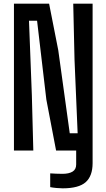

<svg xmlns="http://www.w3.org/2000/svg" viewBox="-20 -820 580 1046"><path d="M321.5 206Q307 206 288 204.2Q269 202.5 253.5 199.5V124.5Q266 125.5 284.5 126.2Q303 127 320 127Q355.5 127 375.2 115Q395 103 395 76V-54.5H484.5V68.5Q484.5 139 446.8 172.5Q409 206 321.5 206ZM56 0V-800H247.5L297.5 -546L360 -94H403L386 -494.5L379 -800H484.5V0H285.5L232.5 -277.5L182 -707H138L153.5 -302L161.5 0Z"/></svg>

Font: Big Shoulders Medium
Style: Regular
Weight: 500
Designer: Patric King
Foundry: XO Type Co
Version: Version 2.002